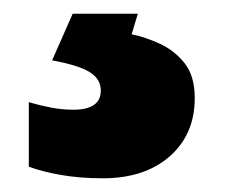

<svg xmlns="http://www.w3.org/2000/svg" viewBox="-20 -113 328 280"><path d="M264 30Q264 83 227.5 115Q191 147 130 147Q96 147 68 142Q40 137 22 130V36Q39 41 55 44Q71 47 87 47Q127 47 127 19Q127 2 110.5 -8Q94 -18 56 -25L86 -93H181L172 -63Q192 -59 213.5 -49Q235 -39 249.5 -20.5Q264 -2 264 30Z"/></svg>

Font: Noto Sans Kannada UI Black
Style: Regular
Weight: 900
Designer: Jelle Bosma - Monotype Design Team
Foundry: Monotype Imaging Inc.
Version: Version 2.005; ttfautohint (v1.8.4.7-5d5b)